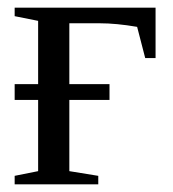

<svg xmlns="http://www.w3.org/2000/svg" viewBox="-20 -479 450 499"><path d="M357.4 -328.1 336.4 -409.2Q282.2 -418.5 239.3 -418.5H160.2V-260.3H264.6V-219.2H160.2V-34.2L235.4 -22V0H18.1V-22L79.1 -34.2V-219.2H18.1V-260.3H79.1V-424.8L18.1 -437V-459H384.3V-328.1Z"/></svg>

Font: Liberation Serif
Style: Regular
Weight: 400
Designer: Steve Matteson
Foundry: Ascender Corporation
Version: Version 2.1.5